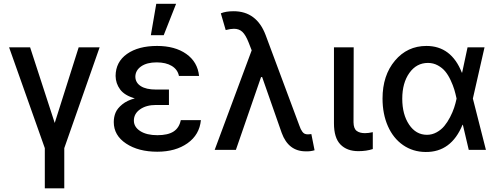

<svg xmlns="http://www.w3.org/2000/svg" viewBox="-20 -797 2651 1021"><path d="M28.3 -545.4H140.1L271 -143.1L398.4 -545.4H509.8L321.8 -9.3V204.6H218.3V-9.3Z M782.2 -609.9 811 -776.9H916.5L850.6 -609.9ZM878.4 -238.8H809.6Q757.8 -238.8 724.9 -215.6Q691.9 -192.4 691.9 -155.8Q691.9 -121.6 725.8 -99.9Q759.8 -78.1 816.9 -78.1Q873 -78.1 903.1 -97.7Q933.1 -117.2 941.4 -158.2H1048.3Q1041 -80.6 977.3 -35.4Q913.6 9.8 816.4 9.8Q715.8 9.8 650.4 -33.7Q585 -77.1 585 -147.9Q585 -174.8 594.5 -197.8Q604 -220.7 630.1 -241.9Q656.2 -263.2 696.8 -273.9Q642.1 -289.6 618.7 -321.5Q595.2 -353.5 594.7 -393.1Q595.2 -467.8 655.5 -510.3Q715.8 -552.7 815.4 -552.7Q910.2 -552.7 970.5 -510.3Q1030.8 -467.8 1038.6 -393.1H931.6Q924.8 -427.2 893.6 -446.3Q862.3 -465.3 813 -465.3Q761.2 -465.3 730.7 -444.1Q700.2 -422.9 699.7 -389.2Q700.2 -357.4 728.5 -339.1Q756.8 -320.8 809.6 -320.8H878.4Z M1606 7.8Q1513.7 7.8 1478 -90.3L1374 -387.2H1368.2L1234.4 0H1121.6L1318.4 -529.3L1302.2 -570.8Q1286.6 -610.8 1269 -627.4Q1251.5 -644 1224.1 -644Q1206.5 -644 1180.2 -637.2L1154.3 -726.1Q1180.7 -737.3 1222.2 -737.3Q1344.7 -737.3 1392.6 -610.4L1571.8 -129.4Q1576.2 -117.2 1579.3 -110.6Q1582.5 -104 1587.9 -96.4Q1593.3 -88.9 1600.3 -85.7Q1607.4 -82.5 1617.7 -82.5Q1624 -82.5 1635.7 -84L1652.8 2Q1629.9 8.8 1606 7.8Z M1755.9 -545.4H1860.8L1859.9 -147Q1860.4 -113.3 1876.5 -101.1Q1892.6 -88.9 1920.9 -88.9Q1939.5 -88.9 1962.4 -94.2V-4.4Q1928.7 6.8 1885.7 6.8Q1825.2 6.8 1790.5 -28.6Q1755.9 -64 1755.9 -141.1Z M2243.2 11.2Q2175.8 10.7 2123.5 -25.4Q2071.3 -61.5 2042.7 -126.2Q2014.2 -190.9 2014.2 -272.9Q2014.2 -396 2080.1 -474.4Q2146 -552.7 2247.6 -552.7Q2379.9 -552.7 2436 -410.6H2437.5L2466.3 -545.4H2556.6L2494.6 -272.9L2564 0H2472.7L2441.4 -133.3H2439.5Q2379.4 12.7 2243.2 11.2ZM2407.7 -272.9V-273.9Q2402.3 -298.8 2395.8 -320.8Q2389.2 -342.8 2376.5 -370.1Q2363.8 -397.5 2348.1 -416.7Q2332.5 -436 2308.3 -449.2Q2284.2 -462.4 2255.9 -462.4Q2194.8 -462.4 2157 -409.2Q2119.1 -356 2119.1 -272Q2119.1 -188.5 2155.5 -134.3Q2191.9 -80.1 2250.5 -80.1Q2277.8 -80.1 2302 -93.5Q2326.2 -106.9 2342.8 -127Q2359.4 -147 2373.3 -173.8Q2387.2 -200.7 2395 -224.4Q2402.8 -248 2407.7 -271.5Z"/></svg>

Font: Interop Med
Style: Regular
Weight: 500
Designer: Rasmus Andersson, Google, Jang Haemin
Foundry: jhaemin
Version: Version 1.007